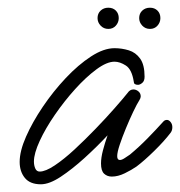

<svg xmlns="http://www.w3.org/2000/svg" viewBox="-20 -473 467 498"><path d="M86 5Q58 5 44.5 -11.5Q31 -28 31 -53Q31 -81 47.5 -118.5Q64 -156 91 -196Q118 -236 150.5 -270.5Q183 -305 216 -326.5Q249 -348 277 -348Q296 -348 314 -342.5Q332 -337 343.5 -321Q355 -305 355 -274Q355 -263 349 -258Q343 -253 338 -253Q327 -253 327 -261Q322 -293 306.5 -303Q291 -313 277 -313Q257 -313 230 -293Q203 -273 175 -242Q147 -211 122.5 -175.5Q98 -140 83 -107.5Q68 -75 68 -54Q68 -44 71.5 -36Q75 -28 83 -28Q98 -28 122 -44Q146 -60 173.5 -85.5Q201 -111 228 -139Q255 -167 277 -192Q299 -217 311 -232Q317 -241 326 -241Q333 -241 339 -236Q345 -231 345 -223Q345 -219 342 -214Q335 -203 325.5 -183Q316 -163 306.5 -140Q297 -117 290.5 -97.5Q284 -78 284 -68Q284 -58 291 -58Q296 -58 303.5 -63Q311 -68 317 -72Q341 -92 363 -114.5Q385 -137 403 -157Q407 -162 413 -162Q418 -162 422.5 -156.5Q427 -151 427 -143Q427 -134 422 -128Q406 -107 380 -81.5Q354 -56 334 -41Q321 -32 303.5 -23.5Q286 -15 270 -15Q258 -15 250 -22.5Q242 -30 242 -49Q242 -64 247 -83Q252 -102 259 -122Q231 -92 199 -63Q167 -34 137.5 -14.5Q108 5 86 5ZM369 -398Q357 -398 349 -406.5Q341 -415 341 -426Q341 -438 349 -445.5Q357 -453 369 -453Q381 -453 388.5 -445.5Q396 -438 396 -426Q396 -415 388.5 -406.5Q381 -398 369 -398ZM261 -398Q249 -398 241 -406.5Q233 -415 233 -426Q233 -438 241 -445.5Q249 -453 261 -453Q273 -453 280.5 -445.5Q288 -438 288 -426Q288 -415 280.5 -406.5Q273 -398 261 -398Z"/></svg>

Font: Meow Script
Style: Regular
Weight: 400
Designer: Robert E. Leuschke
Foundry: Robert E. Leuschke
Version: Version 1.010; ttfautohint (v1.8.3)